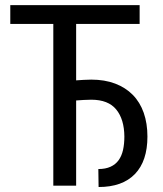

<svg xmlns="http://www.w3.org/2000/svg" viewBox="-20 -731 640 756"><path d="M529.8 -636.7H279.8V-414.6Q294.4 -415.5 309.3 -416.5Q324.2 -417.5 339.4 -417.5Q392.1 -417.5 433.3 -401.9Q474.6 -386.2 502.9 -357.4Q531.2 -328.6 545.9 -286.9Q560.5 -245.1 560.5 -193.4Q560.5 -96.7 511.2 -45.7Q461.9 5.4 368.2 5.4L367.2 -65.4Q395.5 -65.4 415.3 -74.5Q435.1 -83.5 447 -100.1Q459 -116.7 464.4 -140.4Q469.7 -164.1 469.7 -193.4Q469.2 -261.2 437.7 -299.8Q406.2 -338.4 339.4 -338.4Q323.7 -338.4 309.1 -337.4Q294.4 -336.4 279.8 -335.4V0H189.9V-636.7H20.5V-710.9H529.8Z"/></svg>

Font: Roboto Mono
Style: Regular
Weight: 400
Designer: Google
Version: Version 2.000985; 2015; ttfautohint (v1.3)